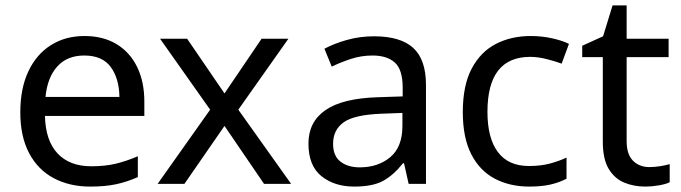

<svg xmlns="http://www.w3.org/2000/svg" viewBox="-20 -679 2515 709"><path d="M292 -546Q361 -546 410.5 -516Q460 -486 486.5 -431.5Q513 -377 513 -304V-251H146Q148 -160 192.5 -112.5Q237 -65 317 -65Q368 -65 407.5 -74.5Q447 -84 489 -102V-25Q448 -7 408 1.5Q368 10 313 10Q237 10 178.5 -21Q120 -52 87.5 -113.5Q55 -175 55 -264Q55 -352 84.5 -415Q114 -478 167.5 -512Q221 -546 292 -546ZM291 -474Q228 -474 191.5 -433.5Q155 -393 148 -321H421Q420 -389 389 -431.5Q358 -474 291 -474Z M756 -274 571 -536H671L809 -334L946 -536H1045L860 -274L1055 0H955L809 -214L661 0H562Z M1361 -545Q1459 -545 1506 -502Q1553 -459 1553 -365V0H1489L1472 -76H1468Q1433 -32 1394.5 -11Q1356 10 1288 10Q1215 10 1167 -28.5Q1119 -67 1119 -149Q1119 -229 1182 -272.5Q1245 -316 1376 -320L1467 -323V-355Q1467 -422 1438 -448Q1409 -474 1356 -474Q1314 -474 1276 -461.5Q1238 -449 1205 -433L1178 -499Q1213 -518 1261 -531.5Q1309 -545 1361 -545ZM1387 -259Q1287 -255 1248.5 -227Q1210 -199 1210 -148Q1210 -103 1237.5 -82Q1265 -61 1308 -61Q1376 -61 1421 -98.5Q1466 -136 1466 -214V-262Z M1934 10Q1863 10 1807.5 -19Q1752 -48 1720.5 -109Q1689 -170 1689 -265Q1689 -364 1722 -426Q1755 -488 1811.5 -517Q1868 -546 1940 -546Q1981 -546 2019 -537.5Q2057 -529 2081 -517L2054 -444Q2030 -453 1998 -461Q1966 -469 1938 -469Q1780 -469 1780 -266Q1780 -169 1818.5 -117.5Q1857 -66 1933 -66Q1977 -66 2010.5 -75Q2044 -84 2072 -97V-19Q2045 -5 2012.5 2.5Q1980 10 1934 10Z M2378 -62Q2398 -62 2419 -65.5Q2440 -69 2453 -73V-6Q2439 1 2413 5.5Q2387 10 2363 10Q2321 10 2285.5 -4.5Q2250 -19 2228 -55Q2206 -91 2206 -156V-468H2130V-510L2207 -545L2242 -659H2294V-536H2449V-468H2294V-158Q2294 -109 2317.5 -85.5Q2341 -62 2378 -62Z"/></svg>

Font: Noto Sans Manichaean
Style: Regular
Weight: 400
Designer: Monotype Design Team
Foundry: Monotype Imaging Inc.
Version: Version 2.005; ttfautohint (v1.8.4.7-5d5b)